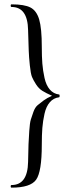

<svg xmlns="http://www.w3.org/2000/svg" viewBox="-20 -745 323 882"><path d="M251 -298Q226 -295 209 -275.5Q192 -256 184.5 -222.5Q177 -189 174.5 -157Q172 -125 172 -80Q172 44 146 80.5Q120 117 33 117Q29 117 29 111Q29 105 33 105Q107 105 109 -1Q110 -58 111 -82.5Q112 -107 114.5 -144Q117 -181 121.5 -195.5Q126 -210 133.5 -231Q141 -252 153 -262Q165 -272 180.5 -283.5Q196 -295 219 -305Q192 -317 175 -327.5Q158 -338 145.5 -357.5Q133 -377 127 -391.5Q121 -406 117 -445Q113 -484 112 -512Q111 -540 109 -607Q107 -713 33 -713Q29 -713 29 -719Q29 -725 33 -725Q92 -725 120 -710.5Q148 -696 160 -655.5Q172 -615 172 -529Q172 -485 174.5 -453Q177 -421 184.5 -387Q192 -353 209 -333.5Q226 -314 251 -311Q254 -311 254 -304.5Q254 -298 251 -298Z"/></svg>

Font: Cormorant SC
Style: Regular
Weight: 400
Designer: Christian Thalmann (Catharsis Fonts)
Version: Version 1.000;PS 002.000;hotconv 1.0.88;makeotf.lib2.5.64775